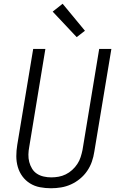

<svg xmlns="http://www.w3.org/2000/svg" viewBox="-20 -996 640 1024"><path d="M252 8Q222 8 193 2.5Q164 -3 140 -18Q116 -33 99.5 -55.5Q83 -78 75 -105.5Q67 -133 67 -163Q67 -193 72 -223L157 -735H222L136 -213Q132 -193 131.5 -172Q131 -151 136 -132Q141 -113 151 -96.5Q161 -80 177 -69.5Q193 -59 213 -54.5Q233 -50 253 -50Q273 -50 292.5 -53.5Q312 -57 330.5 -66Q349 -75 365 -89.5Q381 -104 392.5 -121.5Q404 -139 410 -158Q416 -177 420 -196L509 -735H574L483 -187Q479 -160 470 -134Q461 -108 445 -84.5Q429 -61 406.5 -42.5Q384 -24 358.5 -12.5Q333 -1 306 3.5Q279 8 252 8Q252 8 252 8Q252 8 252 8ZM389 -798 261 -934 314 -976 433 -832Z"/></svg>

Font: Iosevka SS04 Lt Ex Obl
Style: Regular
Weight: 300
Width: 7
Italic angle: -9°
Monospace: yes
Designer: Belleve Invis
Foundry: Belleve Invis
Version: Version 19.0.0; ttfautohint (v1.8.4)